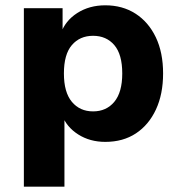

<svg xmlns="http://www.w3.org/2000/svg" viewBox="-20 -524 679 724"><path d="M70 180V-493H216V-397H209Q226 -446 271.5 -475Q317 -504 377 -504Q442 -504 491 -472.5Q540 -441 567.5 -383.5Q595 -326 595 -247Q595 -169 568 -111Q541 -53 492.5 -21Q444 11 377 11Q319 11 275 -17Q231 -45 214 -90H223V180ZM331 -104Q381 -104 411 -140Q441 -176 441 -247Q441 -319 411 -354Q381 -389 331 -389Q281 -389 251 -354Q221 -319 221 -247Q221 -176 251 -140Q281 -104 331 -104Z"/></svg>

Font: Nunito Sans 11pt ExtraBold
Style: Regular
Weight: 800
Version: Version 3.101;gftools[0.9.27]